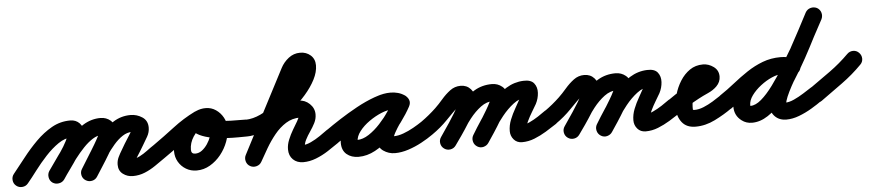

<svg xmlns="http://www.w3.org/2000/svg" viewBox="-85 -836 5192 1145"><g transform="rotate(-5 2511.5 -263.5)"><path d="M-26 51Q-42 38 -44 17Q-46 -4 -33 -20Q1 -62 39.5 -111.5Q78 -161 122.5 -205.5Q167 -250 218 -279Q269 -308 329 -308Q363 -308 384.5 -285.5Q406 -263 406 -229Q406 -198 391 -162.5Q376 -127 352.5 -90.5Q329 -54 304.5 -20.5Q280 13 263 39Q263 39 263 39Q263 39 263 39Q251 56 230 59.5Q209 63 192 52Q175 40 171.5 19Q168 -2 179 -19Q191 -35 211.5 -64Q232 -93 254 -125Q276 -157 290.5 -185.5Q305 -214 305 -229Q305 -228 306 -226Q307 -223 309 -221Q313 -213 321 -209Q323 -208 327 -207.5Q331 -207 329 -207Q289 -207 249 -179.5Q209 -152 171.5 -111.5Q134 -71 102 -28.5Q70 14 45 44Q32 60 11 62Q-10 64 -26 51ZM263 39Q251 56 230 59.5Q209 63 192 52Q175 40 171.5 19Q168 -2 179 -19Q207 -59 242 -108.5Q277 -158 318.5 -203.5Q360 -249 408 -278Q456 -307 510 -307Q545 -307 570.5 -285Q596 -263 596 -227Q596 -202 580 -165.5Q564 -129 541 -90Q518 -51 495.5 -16.5Q473 18 460 39Q460 39 460 39Q460 39 460 39Q449 57 428.5 61.5Q408 66 390 55Q372 44 367.5 23.5Q363 3 374 -14Q381 -25 395 -47.5Q409 -70 426 -97.5Q443 -125 459 -152Q475 -179 485 -199Q495 -219 495 -227Q495 -227 495.5 -224.5Q496 -222 497 -219Q501 -211 507 -208Q510 -206 510 -206Q483 -206 454.5 -188Q426 -170 398 -140.5Q370 -111 344.5 -77.5Q319 -44 298 -13Q277 18 263 39Q263 39 263 39Q263 39 263 39ZM390 55Q372 44 367.5 23.5Q363 3 374 -14Q400 -56 431.5 -107Q463 -158 501.5 -204Q540 -250 587 -279.5Q634 -309 690 -309Q728 -309 760 -288Q792 -267 792 -225Q792 -197 777.5 -171.5Q763 -146 749 -123Q749 -123 749 -123Q749 -123 749 -123Q739 -106 728.5 -89Q718 -72 707 -55Q707 -55 707 -55Q707 -55 707 -55Q704 -50 696.5 -38Q689 -26 689 -20Q689 -18 688.5 -22.5Q688 -27 687 -29Q685 -36 677 -41Q669 -46 673 -46Q698 -46 722.5 -58.5Q747 -71 769.5 -88Q792 -105 812 -118Q829 -130 849.5 -126.5Q870 -123 882 -106Q894 -89 890.5 -68.5Q887 -48 870 -36Q840 -15 809.5 6Q779 27 745 41Q711 55 673 55Q640 55 614 35.5Q588 16 588 -20Q588 -44 598 -65Q608 -86 621 -107Q621 -107 621 -107Q621 -107 621 -107Q631 -125 641.5 -142Q652 -159 663 -176Q663 -176 663 -176Q663 -176 663 -176Q666 -181 672.5 -191Q679 -201 685 -211.5Q691 -222 691 -225Q691 -226 690.5 -224.5Q690 -223 691 -221Q691 -218 693 -215Q694 -213 698.5 -210Q703 -207 700 -207Q698 -208 695.5 -208Q693 -208 690 -208Q661 -208 633.5 -190Q606 -172 580.5 -142.5Q555 -113 532.5 -79.5Q510 -46 491.5 -14.5Q473 17 459 39Q448 57 428 61.5Q408 66 390 55Z M800 -48Q788 -65 791.5 -85.5Q795 -106 812 -118Q876 -163 940 -212Q1004 -261 1073 -295Q1073 -295 1073 -295Q1073 -295 1073 -295Q1092 -304 1112 -297Q1132 -290 1141 -272Q1150 -253 1143 -233Q1136 -213 1118 -204Q1052 -172 991 -124.5Q930 -77 870 -36Q853 -24 832.5 -27.5Q812 -31 800 -48ZM1074 -295Q1093 -304 1112.5 -297Q1132 -290 1141 -271Q1150 -252 1143 -232Q1136 -212 1117 -204Q1079 -186 1055 -149Q1031 -112 1031 -71Q1031 -46 1055 -46Q1077 -46 1095.5 -60Q1114 -74 1128.5 -95.5Q1143 -117 1151 -140.5Q1159 -164 1159 -183Q1159 -189 1154 -199.5Q1149 -210 1140 -210Q1132 -210 1129.5 -208Q1127 -206 1133 -212Q1135 -214 1137.5 -219Q1140 -224 1139 -221Q1139 -221 1139 -221Q1139 -221 1139 -221Q1139 -223 1139 -225Q1140 -233 1137 -240Q1136 -242 1133.5 -243.5Q1131 -245 1132 -246Q1132 -246 1147.5 -242Q1163 -238 1179 -234Q1195 -230 1198 -230Q1241 -224 1285 -223Q1329 -222 1372 -222Q1372 -222 1372 -222Q1372 -222 1372 -222Q1393 -221 1408 -206.5Q1423 -192 1423 -171Q1422 -150 1407.5 -135Q1393 -120 1372 -121Q1354 -121 1319.5 -120.5Q1285 -120 1243.5 -122.5Q1202 -125 1161 -132.5Q1120 -140 1089 -155Q1058 -170 1044 -194Q1030 -218 1043 -255Q1043 -255 1043 -255Q1043 -255 1043 -255Q1054 -286 1082 -298.5Q1110 -311 1140 -311Q1174 -311 1201 -292.5Q1228 -274 1244 -245Q1260 -216 1260 -183Q1260 -143 1244.5 -101Q1229 -59 1201 -24Q1173 11 1135.5 33Q1098 55 1055 55Q1020 55 991.5 38Q963 21 946.5 -7.5Q930 -36 930 -71Q930 -118 948.5 -162Q967 -206 999 -241Q1031 -276 1074 -295Q1074 -295 1074 -295Q1074 -295 1074 -295Z M1322 -171Q1321 -192 1336 -206.5Q1351 -221 1372 -221Q1416 -222 1461.5 -243.5Q1507 -265 1550 -299.5Q1593 -334 1628.5 -372.5Q1664 -411 1687 -445Q1694 -456 1705.5 -475Q1717 -494 1717 -508Q1717 -508 1717 -507Q1717 -503 1721 -498Q1723 -495 1728.5 -492.5Q1734 -490 1730 -490Q1722 -490 1714 -480Q1706 -470 1703 -464Q1638 -339 1573.5 -214Q1509 -89 1444 35Q1444 35 1444 35Q1444 35 1444 35Q1434 54 1414 60Q1394 66 1376 57Q1357 47 1351 27Q1345 7 1354 -11Q1419 -136 1483.5 -261Q1548 -386 1613 -510Q1630 -543 1660.5 -567Q1691 -591 1730 -591Q1767 -591 1792.5 -568.5Q1818 -546 1818 -508Q1818 -468 1795.5 -424Q1773 -380 1735.5 -337Q1698 -294 1651 -255Q1604 -216 1554 -185.5Q1504 -155 1457 -138Q1410 -121 1372 -121Q1351 -120 1336.5 -135Q1322 -150 1322 -171ZM1443 37Q1433 55 1412.5 60.5Q1392 66 1374 56Q1356 46 1350.5 25.5Q1345 5 1355 -13Q1383 -63 1415.5 -114.5Q1448 -166 1488.5 -210Q1529 -254 1580 -280.5Q1631 -307 1697 -307Q1734 -307 1762 -280.5Q1790 -254 1790 -217Q1790 -190 1777.5 -165.5Q1765 -141 1749 -118Q1733 -95 1721 -71.5Q1709 -48 1709 -23Q1709 -22 1708 -23Q1706 -34 1698 -37Q1690 -40 1693 -40Q1718 -40 1747 -53.5Q1776 -67 1803 -85.5Q1830 -104 1849 -118Q1866 -130 1886.5 -127Q1907 -124 1920 -107Q1932 -90 1929 -69.5Q1926 -49 1909 -36Q1879 -15 1843.5 8Q1808 31 1769.5 46Q1731 61 1693 61Q1655 61 1631.5 38Q1608 15 1608 -23Q1608 -51 1620 -80.5Q1632 -110 1648 -137Q1664 -164 1676.5 -185Q1689 -206 1689 -217Q1689 -216 1689 -215Q1689 -213 1690 -212Q1691 -207 1696 -206Q1697 -206 1697 -206Q1649 -206 1611 -182Q1573 -158 1542.5 -120.5Q1512 -83 1487.5 -41Q1463 1 1443 37Q1443 37 1443 37Q1443 37 1443 37Z M1838 -48Q1826 -65 1829.5 -85.5Q1833 -106 1850 -118Q1885 -143 1934.5 -175Q1984 -207 2039.5 -237.5Q2095 -268 2149 -287.5Q2203 -307 2247 -307Q2269 -307 2291 -301Q2313 -295 2331 -282Q2351 -268 2352.5 -248.5Q2354 -229 2344 -214Q2334 -198 2315.5 -191.5Q2297 -185 2277 -197Q2268 -202 2262 -204Q2256 -206 2245 -206Q2218 -206 2181 -190.5Q2144 -175 2108.5 -150Q2073 -125 2049.5 -94.5Q2026 -64 2026 -34Q2026 -30 2025.5 -32Q2025 -34 2024 -36Q2017 -46 2015 -44.5Q2013 -43 2024 -43Q2058 -43 2094 -66.5Q2130 -90 2162.5 -125.5Q2195 -161 2220.5 -198Q2246 -235 2261 -262Q2273 -284 2293 -287.5Q2313 -291 2329 -282Q2346 -273 2353.5 -254.5Q2361 -236 2349 -214Q2341 -198 2323.5 -173Q2306 -148 2287 -120Q2268 -92 2255 -68.5Q2242 -45 2242 -32Q2242 -33 2242 -35Q2241 -38 2239 -40Q2238 -43 2235 -45Q2232 -47 2235 -46Q2238 -46 2242 -46Q2270 -46 2301.5 -57.5Q2333 -69 2363 -86Q2393 -103 2415 -118Q2432 -130 2452.5 -126.5Q2473 -123 2485 -106Q2497 -89 2493.5 -68.5Q2490 -48 2473 -36Q2442 -14 2403 7Q2364 28 2322.5 41.5Q2281 55 2242 55Q2204 55 2172.5 33Q2141 11 2141 -32Q2141 -71 2163 -111Q2185 -151 2213.5 -189.5Q2242 -228 2261 -262Q2273 -284 2293 -287.5Q2313 -291 2329 -282Q2346 -273 2353.5 -254.5Q2361 -236 2349 -214Q2327 -173 2292.5 -126Q2258 -79 2215.5 -37Q2173 5 2124 31.5Q2075 58 2024 58Q1981 58 1953 34.5Q1925 11 1925 -34Q1925 -76 1945.5 -115.5Q1966 -155 2000 -189.5Q2034 -224 2076.5 -250.5Q2119 -277 2162.5 -292Q2206 -307 2245 -307Q2290 -307 2327 -285Q2348 -273 2349.5 -253Q2351 -233 2340 -216Q2330 -200 2311 -193Q2292 -186 2273 -200Q2267 -204 2260 -205Q2253 -206 2247 -206Q2222 -206 2186.5 -193Q2151 -180 2111 -159.5Q2071 -139 2032 -115.5Q1993 -92 1960.5 -71Q1928 -50 1908 -36Q1891 -24 1870.5 -27.5Q1850 -31 1838 -48Z M2403 -48Q2391 -65 2394.5 -85.5Q2398 -106 2415 -118Q2463 -152 2504 -191Q2526 -212 2550.5 -240.5Q2575 -269 2603 -290Q2631 -311 2666 -311Q2703 -311 2726 -285.5Q2749 -260 2749 -224Q2749 -198 2733 -162Q2717 -126 2693 -87.5Q2669 -49 2645.5 -15Q2622 19 2606 41Q2606 41 2606 41Q2606 41 2606 41Q2594 58 2573.5 61.5Q2553 65 2536 53Q2519 41 2515.5 20.5Q2512 0 2524 -17Q2531 -28 2546 -49.5Q2561 -71 2578.5 -97.5Q2596 -124 2611.5 -149.5Q2627 -175 2637.5 -195Q2648 -215 2648 -224Q2648 -225 2649.5 -220.5Q2651 -216 2660 -212Q2661 -211 2664 -210.5Q2667 -210 2666 -210Q2664 -210 2659 -205.5Q2654 -201 2652 -200Q2607 -157 2566 -114.5Q2525 -72 2473 -36Q2456 -24 2435.5 -27.5Q2415 -31 2403 -48ZM2606 41Q2594 58 2573.5 61.5Q2553 65 2536 53Q2519 41 2515.5 20.5Q2512 0 2524 -17Q2553 -59 2586.5 -109Q2620 -159 2659.5 -203.5Q2699 -248 2746.5 -276.5Q2794 -305 2853 -305Q2888 -305 2914 -283.5Q2940 -262 2940 -225Q2940 -200 2924.5 -164Q2909 -128 2886 -89Q2863 -50 2840 -15Q2817 20 2802 42Q2791 59 2770.5 63.5Q2750 68 2732 56Q2715 45 2710.5 24.5Q2706 4 2718 -14Q2726 -26 2740.5 -48.5Q2755 -71 2772 -98.5Q2789 -126 2804.5 -152Q2820 -178 2829.5 -198Q2839 -218 2839 -225Q2839 -227 2839.5 -223.5Q2840 -220 2841 -218Q2844 -209 2849.5 -206.5Q2855 -204 2853 -204Q2813 -204 2777.5 -177.5Q2742 -151 2711 -111.5Q2680 -72 2653.5 -30.5Q2627 11 2606 41Q2606 41 2606 41Q2606 41 2606 41ZM2803 40Q2792 58 2772 63.5Q2752 69 2734 58Q2716 47 2711 27Q2706 7 2716 -11Q2741 -53 2774.5 -103.5Q2808 -154 2849 -200Q2890 -246 2938.5 -276Q2987 -306 3042 -308Q3087 -310 3105.5 -286.5Q3124 -263 3122 -229Q3120 -195 3104 -164Q3092 -143 3076.5 -117.5Q3061 -92 3048.5 -65.5Q3036 -39 3036 -16Q3036 -17 3036 -20Q3035 -23 3034 -26Q3028 -37 3016 -43Q3012 -44 3006.5 -44.5Q3001 -45 3003 -45Q3028 -45 3056 -58Q3084 -71 3110 -88Q3136 -105 3155 -119Q3173 -130 3193.5 -126.5Q3214 -123 3226 -106Q3237 -88 3233.5 -67.5Q3230 -47 3213 -35Q3183 -15 3148.5 6Q3114 27 3077.5 41.5Q3041 56 3003 56Q2972 56 2953.5 34.5Q2935 13 2935 -16Q2935 -50 2948.5 -84Q2962 -118 2980.5 -150Q2999 -182 3015 -212Q3019 -220 3022 -226Q3023 -230 3024 -234Q3024 -234 3024 -234Q3024 -226 3029 -219Q3033 -213 3039 -210Q3044 -207 3046 -207Q3009 -206 2972.5 -178Q2936 -150 2903.5 -109.5Q2871 -69 2845 -28Q2819 13 2803 40Q2803 40 2803 40Q2803 40 2803 40Z M3143 -48Q3131 -65 3134.5 -85.5Q3138 -106 3155 -118Q3203 -152 3244 -191Q3266 -212 3290.5 -240.5Q3315 -269 3343 -290Q3371 -311 3406 -311Q3443 -311 3466 -285.5Q3489 -260 3489 -224Q3489 -198 3473 -162Q3457 -126 3433 -87.5Q3409 -49 3385.5 -15Q3362 19 3346 41Q3346 41 3346 41Q3346 41 3346 41Q3334 58 3313.5 61.5Q3293 65 3276 53Q3259 41 3255.5 20.5Q3252 0 3264 -17Q3271 -28 3286 -49.5Q3301 -71 3318.5 -97.5Q3336 -124 3351.5 -149.5Q3367 -175 3377.5 -195Q3388 -215 3388 -224Q3388 -225 3389.5 -220.5Q3391 -216 3400 -212Q3401 -211 3404 -210.5Q3407 -210 3406 -210Q3404 -210 3399 -205.5Q3394 -201 3392 -200Q3347 -157 3306 -114.5Q3265 -72 3213 -36Q3196 -24 3175.5 -27.5Q3155 -31 3143 -48ZM3346 41Q3334 58 3313.5 61.5Q3293 65 3276 53Q3259 41 3255.5 20.5Q3252 0 3264 -17Q3293 -59 3326.5 -109Q3360 -159 3399.5 -203.5Q3439 -248 3486.5 -276.5Q3534 -305 3593 -305Q3628 -305 3654 -283.5Q3680 -262 3680 -225Q3680 -200 3664.5 -164Q3649 -128 3626 -89Q3603 -50 3580 -15Q3557 20 3542 42Q3531 59 3510.5 63.5Q3490 68 3472 56Q3455 45 3450.5 24.5Q3446 4 3458 -14Q3466 -26 3480.5 -48.5Q3495 -71 3512 -98.5Q3529 -126 3544.5 -152Q3560 -178 3569.5 -198Q3579 -218 3579 -225Q3579 -227 3579.5 -223.5Q3580 -220 3581 -218Q3584 -209 3589.5 -206.5Q3595 -204 3593 -204Q3553 -204 3517.5 -177.5Q3482 -151 3451 -111.5Q3420 -72 3393.5 -30.5Q3367 11 3346 41Q3346 41 3346 41Q3346 41 3346 41ZM3543 40Q3532 58 3512 63.5Q3492 69 3474 58Q3456 47 3451 27Q3446 7 3456 -11Q3481 -53 3514.5 -103.5Q3548 -154 3589 -200Q3630 -246 3678.5 -276Q3727 -306 3782 -308Q3827 -310 3845.5 -286.5Q3864 -263 3862 -229Q3860 -195 3844 -164Q3832 -143 3816.5 -117.5Q3801 -92 3788.5 -65.5Q3776 -39 3776 -16Q3776 -17 3776 -20Q3775 -23 3774 -26Q3768 -37 3756 -43Q3752 -44 3746.5 -44.5Q3741 -45 3743 -45Q3768 -45 3796 -58Q3824 -71 3850 -88Q3876 -105 3895 -119Q3913 -130 3933.5 -126.5Q3954 -123 3966 -106Q3977 -88 3973.5 -67.5Q3970 -47 3953 -35Q3923 -15 3888.5 6Q3854 27 3817.5 41.5Q3781 56 3743 56Q3712 56 3693.5 34.5Q3675 13 3675 -16Q3675 -50 3688.5 -84Q3702 -118 3720.5 -150Q3739 -182 3755 -212Q3759 -220 3762 -226Q3763 -230 3764 -234Q3764 -234 3764 -234Q3764 -226 3769 -219Q3773 -213 3779 -210Q3784 -207 3786 -207Q3749 -206 3712.5 -178Q3676 -150 3643.5 -109.5Q3611 -69 3585 -28Q3559 13 3543 40Q3543 40 3543 40Q3543 40 3543 40Z M3953 -36Q3936 -24 3915.5 -27.5Q3895 -31 3883 -48Q3871 -65 3874.5 -85.5Q3878 -106 3895 -118Q3938 -149 3983 -175Q4028 -201 4075 -225Q4085 -229 4095.5 -234Q4106 -239 4114 -246Q4116 -247 4113 -243.5Q4110 -240 4109 -237Q4109 -236 4109 -233.5Q4109 -231 4109 -232Q4109 -232 4109 -230Q4109 -228 4109 -224Q4111 -216 4117 -212Q4119 -210 4119 -210Q4119 -210 4117 -210Q4096 -210 4080.5 -194Q4065 -178 4054.5 -154Q4044 -130 4039 -106Q4034 -82 4034 -66Q4034 -55 4034 -50.5Q4034 -46 4042 -46Q4070 -46 4099 -58Q4128 -70 4155 -86.5Q4182 -103 4204 -118Q4221 -130 4241.5 -126.5Q4262 -123 4274 -106Q4286 -89 4282.5 -68.5Q4279 -48 4262 -36Q4216 -3 4158.5 25.5Q4101 54 4042 54Q3988 54 3960.5 19Q3933 -16 3933 -66Q3933 -105 3945 -147.5Q3957 -190 3980.5 -227.5Q4004 -265 4038 -288.5Q4072 -312 4117 -312Q4151 -312 4180.5 -290.5Q4210 -269 4210 -232Q4210 -199 4185 -174Q4164 -153 4132.5 -139Q4101 -125 4075 -111Q4043 -94 4012.5 -75Q3982 -56 3953 -36Q3953 -36 3953 -36Q3953 -36 3953 -36Z M4262 -35Q4244 -24 4223.5 -27.5Q4203 -31 4191 -48Q4180 -66 4183.5 -86.5Q4187 -107 4204 -119Q4249 -149 4291.5 -183Q4334 -217 4379 -247Q4424 -277 4474 -296Q4524 -315 4582 -315Q4602 -315 4622 -311Q4642 -307 4661 -301Q4661 -301 4661 -301Q4661 -301 4661 -301Q4681 -295 4690.5 -276.5Q4700 -258 4694 -238Q4688 -218 4669.5 -208.5Q4651 -199 4631 -205Q4619 -209 4606.5 -211.5Q4594 -214 4582 -214Q4535 -214 4492.5 -196Q4450 -178 4411 -150Q4372 -122 4335 -91Q4298 -60 4262 -35Q4262 -35 4262 -35Q4262 -35 4262 -35ZM4663 -300Q4683 -293 4692 -274Q4701 -255 4693 -236Q4686 -216 4667 -207Q4648 -198 4629 -206Q4617 -210 4606 -212Q4595 -214 4582 -214Q4555 -214 4520.5 -199Q4486 -184 4453 -158.5Q4420 -133 4398.5 -103.5Q4377 -74 4377 -45Q4377 -42 4378 -40Q4378 -41 4378 -41Q4378 -41 4379 -41Q4409 -41 4443.5 -70.5Q4478 -100 4514.5 -149.5Q4551 -199 4586.5 -258Q4622 -317 4654.5 -376.5Q4687 -436 4713 -486.5Q4739 -537 4756 -568Q4766 -586 4786 -591.5Q4806 -597 4825 -587Q4843 -577 4848.5 -557Q4854 -537 4844 -518Q4821 -478 4791.5 -419.5Q4762 -361 4726.5 -296Q4691 -231 4650.5 -168Q4610 -105 4566 -53.5Q4522 -2 4475 29Q4428 60 4379 60Q4344 60 4318 40Q4276 9 4276 -45Q4276 -96 4305 -144.5Q4334 -193 4381 -231.5Q4428 -270 4481 -292.5Q4534 -315 4582 -315Q4623 -315 4663 -300Q4663 -300 4663 -300Q4663 -300 4663 -300ZM4824 -588Q4842 -578 4848 -558Q4854 -538 4845 -519Q4818 -469 4791 -418.5Q4764 -368 4737 -318Q4737 -318 4737 -318Q4737 -317 4737 -317Q4726 -299 4708.5 -269.5Q4691 -240 4671 -205.5Q4651 -171 4633 -137.5Q4615 -104 4603.5 -77Q4592 -50 4592 -35Q4592 -31 4587 -36.5Q4582 -42 4585 -42Q4610 -42 4639.5 -55.5Q4669 -69 4697.5 -87Q4726 -105 4746 -118Q4763 -130 4783.5 -126.5Q4804 -123 4816 -106Q4828 -89 4824.5 -68.5Q4821 -48 4804 -36Q4775 -15 4738 7Q4701 29 4661.5 44Q4622 59 4585 59Q4543 59 4517 33Q4491 7 4491 -35Q4491 -68 4508.5 -111.5Q4526 -155 4552 -202.5Q4578 -250 4604.5 -293Q4631 -336 4649 -367Q4649 -367 4649 -366Q4648 -366 4648 -366Q4675 -416 4702 -466Q4729 -516 4755 -567Q4765 -585 4785 -591Q4805 -597 4824 -588Z M4734 -46Q4722 -63 4725.5 -84Q4729 -105 4746 -117Q4806 -159 4867 -203Q4928 -247 4980 -299Q4980 -299 4980 -299Q4980 -299 4980 -299Q4995 -314 5015.5 -314.5Q5036 -315 5051 -300Q5066 -285 5066.5 -264.5Q5067 -244 5052 -229Q4997 -173 4932.5 -126.5Q4868 -80 4804 -34Q4787 -22 4766.5 -25.5Q4746 -29 4734 -46Z"/></g></svg>

Font: FRB American Cursive Ultra
Style: Bold Italic
Weight: 1000
Italic angle: -25°
Version: Version 2.0;Modular Font Editor K font №1